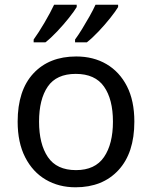

<svg xmlns="http://www.w3.org/2000/svg" viewBox="-20 -786 645 816"><path d="M551 -269Q551 -136 483.5 -63Q416 10 301 10Q230 10 174.5 -22.5Q119 -55 87 -117.5Q55 -180 55 -269Q55 -402 122 -474Q189 -546 304 -546Q377 -546 432.5 -513.5Q488 -481 519.5 -419.5Q551 -358 551 -269ZM146 -269Q146 -174 183.5 -118.5Q221 -63 303 -63Q384 -63 422 -118.5Q460 -174 460 -269Q460 -364 422 -418Q384 -472 302 -472Q220 -472 183 -418Q146 -364 146 -269ZM482 -756Q472 -739 449 -710Q426 -681 399 -652.5Q372 -624 349 -606H299V-618Q313 -637 329 -663Q345 -689 360.5 -716.5Q376 -744 386 -766H482ZM306 -756Q296 -739 273 -710Q250 -681 223 -652.5Q196 -624 173 -606H123V-618Q144 -647 169 -689.5Q194 -732 210 -766H306Z"/></svg>

Font: Noto Sans Mende Kikakui
Style: Regular
Weight: 400
Designer: Monotype Design Team
Foundry: Monotype Imaging Inc.
Version: Version 2.003; ttfautohint (v1.8.4.7-5d5b)